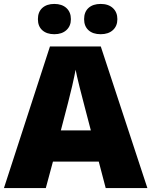

<svg xmlns="http://www.w3.org/2000/svg" viewBox="-20 -952 766 972"><path d="M515.1 0 480 -133.8H248L211.9 0H0L232.9 -716.8H490.2L726.1 0ZM439.9 -292 409.2 -409.2Q398.4 -448.2 383.1 -510.3Q367.7 -572.3 362.8 -599.1Q358.4 -574.2 345.5 -517.1Q332.5 -460 288.1 -292ZM171.9 -855Q171.9 -891.6 194.3 -911.9Q216.8 -932.1 254.9 -932.1Q293.5 -932.1 316.2 -911.4Q338.9 -890.6 338.9 -855Q338.9 -820.3 316.2 -799.6Q293.5 -778.8 254.9 -778.8Q216.8 -778.8 194.3 -798.8Q171.9 -818.8 171.9 -855ZM405.8 -855Q405.8 -891.6 428.2 -911.9Q450.7 -932.1 489.7 -932.1Q528.8 -932.1 551.5 -911.1Q574.2 -890.1 574.2 -855Q574.2 -820.3 551.5 -799.6Q528.8 -778.8 489.7 -778.8Q450.2 -778.8 428 -799.1Q405.8 -819.3 405.8 -855Z"/></svg>

Font: OpenSansExtrabold
Style: Regular
Weight: 800
Foundry: Ascender Corporation
Version: Version 1.10